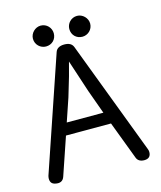

<svg xmlns="http://www.w3.org/2000/svg" viewBox="-104 -755 702 836"><g transform="rotate(-15 246.5 -336.5)"><path d="M369 -631C369 -656 347 -678 322 -678C295 -678 275 -656 275 -631C275 -604 295 -584 322 -584C347 -584 369 -604 369 -631ZM205 -631C205 -656 185 -678 158 -678C133 -678 111 -656 111 -631C111 -604 133 -584 158 -584C185 -584 205 -604 205 -631ZM276 -550C270 -565 257 -572 236 -572C215 -572 201 -564 196 -549L22 -38C21 -34 20 -30 20 -25C20 -9 27 0 42 3C63 8 77 1 83 -17L141 -187H344L409 -15C414 -2 426 5 443 5C463 5 473 -5 473 -24C473 -29 472 -33 470 -38ZM159 -241 194 -344C215 -412 229 -462 237 -495L285 -349L324 -241Z"/></g></svg>

Font: GFS Philostratos
Style: Regular
Weight: 400
Designer: George D. Matthiopoulos
Foundry: George D. Matthiopoulos
Version: Version 1.000